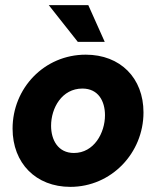

<svg xmlns="http://www.w3.org/2000/svg" viewBox="-20 -717 609 748"><path d="M254 11C414 11 539 -121 539 -279C539 -413 449 -504 314 -504C152 -504 29 -373 29 -216C29 -81 120 11 254 11ZM170 -697 283 -554H388L324 -697ZM179 -227C179 -296 221 -372 301 -372C363 -372 389 -323 389 -268C389 -199 346 -121 268 -121C206 -121 179 -172 179 -227Z"/></svg>

Font: HK Grotesk Black
Style: Italic
Weight: 900
Italic angle: -16°
Designer: Alfredo Marco Pradil
Foundry: Hanken Design Co.
Version: Version 3.001;FEAKit 1.0